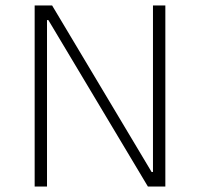

<svg xmlns="http://www.w3.org/2000/svg" viewBox="-20 -678 727 698"><path d="M536.1 -658.2H581.1V0H517.6L155.8 -605H150.9V0H106V-658.2H169.4L531.2 -52.7H536.1Z"/></svg>

Font: Estedad-FD ExtraLight
Style: Regular
Weight: 200
Designer: Amin Abedi
Version: Version 7.3